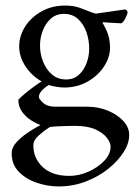

<svg xmlns="http://www.w3.org/2000/svg" viewBox="-20 -449 495 691"><path d="M294 -65Q333 -65 367.5 -51Q402 -37 423.5 -14Q445 9 445 37Q445 67 424.5 99Q404 131 369 159Q334 187 288 204.5Q242 222 191 222Q152 222 113 209Q74 196 48 169.5Q22 143 22 103Q22 81 41 61Q60 41 85 25Q110 9 126 1Q109 -5 90.5 -17Q72 -29 59 -47.5Q46 -66 46 -90Q55 -100 71.5 -113.5Q88 -127 104.5 -139Q121 -151 130 -156Q94 -176 71.5 -210.5Q49 -245 49 -281Q49 -320 70.5 -353.5Q92 -387 129.5 -408Q167 -429 214 -429Q246 -429 268 -420.5Q290 -412 303 -407Q317 -402 317.5 -402Q318 -402 325 -400L430 -415Q439 -412 439 -405Q439 -399 432 -384.5Q425 -370 417 -365Q405 -366 390 -366.5Q375 -367 364 -368Q353 -369 353 -369Q349 -369 349 -366Q353 -362 364.5 -336.5Q376 -311 376 -277Q376 -243 354.5 -210Q333 -177 295.5 -155.5Q258 -134 211 -134Q198 -134 181 -137Q164 -140 156 -143Q143 -136 131.5 -124Q120 -112 120 -100Q120 -93 135 -79Q150 -65 179 -65ZM249 4Q240 4 219.5 4.5Q199 5 180.5 6Q162 7 158 9Q142 19 121 37Q100 55 100 74Q100 121 134 152.5Q168 184 230 184Q264 184 298 169Q332 154 355 130Q378 106 378 79Q378 65 365 47.5Q352 30 324 17Q296 4 249 4ZM210 -399Q182 -399 163 -382Q144 -365 134 -339Q124 -313 124 -285Q124 -255 135 -227Q146 -199 167 -181Q188 -163 218 -163Q245 -163 263.5 -179.5Q282 -196 291.5 -221.5Q301 -247 301 -274Q301 -305 291 -333.5Q281 -362 261 -380.5Q241 -399 210 -399Z"/></svg>

Font: Amiri
Style: Regular
Weight: 400
Designer: Khaled Hosny
Version: Version 0.114